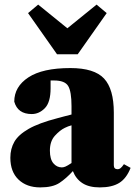

<svg xmlns="http://www.w3.org/2000/svg" viewBox="-20 -799 588 835"><path d="M414 16Q367 16 338.5 -2.5Q310 -21 297 -55Q268 -23 238.5 -3.5Q209 16 155 16Q96 16 60.5 -18Q25 -52 25 -113Q25 -152 42.5 -182.5Q60 -213 104.5 -238.5Q149 -264 230 -285Q242 -288 258 -292.5Q274 -297 291 -301V-337Q291 -401 276.5 -425Q262 -449 215 -449Q211 -449 207.5 -449Q204 -449 200 -449V-415Q200 -354 175 -328.5Q150 -303 118 -303Q57 -303 42 -357Q42 -422 103.5 -462.5Q165 -503 286 -503Q390 -503 432.5 -457.5Q475 -412 475 -309V-80Q475 -63 492 -63Q498 -63 504 -67.5Q510 -72 519 -85L548 -69Q530 -23 498.5 -3.5Q467 16 414 16ZM197 -144Q197 -107 212 -89Q227 -71 249 -71Q256 -71 264.5 -74.5Q273 -78 291 -90V-254Q276 -250 262 -243Q241 -233 219 -209Q197 -185 197 -144ZM146 -779 273 -676 400 -779 444 -742 318 -563H228L102 -742Z"/></svg>

Font: Source Serif Pro Black
Style: Regular
Weight: 900
Designer: Frank Grießhammer
Foundry: Adobe Systems Incorporated
Version: Version 3.001;hotconv 1.0.111;makeotfexe 2.5.65597